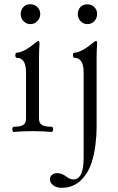

<svg xmlns="http://www.w3.org/2000/svg" viewBox="-20 -627 564 918"><path d="M39.1 -8.8Q39.1 -13.7 40.8 -17.3Q42.5 -21 45.4 -21Q76.7 -21 90.6 -29.3Q104.5 -37.6 104.5 -60.5V-281.2Q104.5 -350.6 59.6 -350.6Q56.6 -350.6 54.9 -354.2Q53.2 -357.9 53.2 -362.8Q53.2 -368.2 54.9 -371.6Q56.6 -375 59.6 -375Q74.7 -375 97.4 -386.7Q120.1 -398.4 143.6 -418Q159.2 -431.2 164.6 -431.2Q168.9 -431.2 168.9 -417.5Q166.5 -393.6 166.5 -345.2V-60.5Q166.5 -37.6 180.9 -29.3Q195.3 -21 227.1 -21Q230 -21 231.9 -17.3Q233.9 -13.7 233.9 -8.8Q233.9 -3.9 231.9 0Q230 3.9 227.1 3.9Q186.5 0 136.2 0Q85.9 0 45.4 3.9Q42.5 3.9 40.8 0.2Q39.1 -3.4 39.1 -8.8ZM125 -606.9Q143.6 -606.9 158 -593.8Q172.4 -580.6 172.4 -560.1Q172.4 -541 158.9 -526.4Q145.5 -511.7 125 -511.7Q106.4 -511.7 92.8 -525.6Q79.1 -539.6 79.1 -560.1Q79.1 -579.6 91.8 -593.3Q104.5 -606.9 125 -606.9ZM218.8 229.5Q218.8 217.3 228.8 209Q238.8 200.7 251.5 200.7Q274.9 200.7 295.9 216.3Q305.7 224.1 313.7 227.5Q321.8 231 330.6 231Q379.9 231 379.9 127.9V-281.2Q379.9 -350.6 335 -350.6Q332 -350.6 330.3 -354.2Q328.6 -357.9 328.6 -362.8Q328.6 -368.2 330.3 -371.6Q332 -375 335 -375Q350.1 -375 372.8 -386.7Q395.5 -398.4 418.9 -418Q434.6 -431.2 439.9 -431.2Q444.3 -431.2 444.3 -417.5Q441.9 -382.8 441.9 -345.2V-15.6Q441.9 19.5 436.5 64Q424.8 158.2 390.1 207.5Q368.2 239.3 340.1 255.1Q312 271 273.9 271Q251.5 271 235.1 259.5Q218.8 248 218.8 229.5ZM397.5 -606.4Q416.5 -606.4 430.4 -593.5Q444.3 -580.6 444.3 -560.1Q444.3 -540.5 431.2 -526.1Q418 -511.7 397.5 -511.7Q378.9 -511.7 365.5 -525.6Q352.1 -539.6 352.1 -560.1Q352.1 -579.6 364.3 -593Q376.5 -606.4 397.5 -606.4Z"/></svg>

Font: JuniusX Light
Style: Regular
Weight: 300
Designer: Peter S. Baker
Foundry: Briery Creek Software
Version: Version 1.008